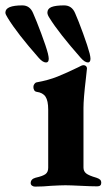

<svg xmlns="http://www.w3.org/2000/svg" viewBox="-93 -690 408 713"><path d="M0 0ZM21 -10Q21 -25 39 -30Q66 -36 76 -43.5Q86 -51 86 -67V-283Q86 -316 76 -331Q66 -346 43 -349Q37 -350 34 -355Q31 -360 31 -367Q31 -373 34.5 -378Q38 -383 42 -384Q87 -392 121.5 -406Q156 -420 197 -440Q211 -448 217 -448Q223 -448 226.5 -444.5Q230 -441 230 -436L226 -399Q217 -323 217 -289V-68Q217 -54 227 -46Q237 -38 265 -30Q274 -27 278.5 -23Q283 -19 283 -11Q283 2 268 2Q247 2 207 0Q167 -2 150 -2Q133 -2 97 0Q67 3 37 3Q31 3 26 -0.5Q21 -4 21 -10ZM51 -475Q-30 -567 -64 -623Q-73 -637 -73 -643Q-73 -657 -57 -663.5Q-41 -670 -10 -670Q18 -670 30 -641Q42 -614 60 -566Q78 -518 85 -491Q88 -478 88 -472Q88 -458 78 -458Q66 -458 51 -475ZM207 -475Q125 -568 91 -623Q83 -635 83 -643Q83 -658 98.5 -664Q114 -670 145 -670Q174 -670 186 -641Q198 -614 215.5 -566Q233 -518 240 -491Q243 -478 243 -472Q243 -465 240.5 -461.5Q238 -458 234 -458Q222 -458 207 -475Z"/></svg>

Font: EB Garamond
Style: Bold
Weight: 700
Designer: Georg Duffner and Octavio Pardo
Foundry: Georg Duffner
Version: Version 1.000; ttfautohint (v1.6)